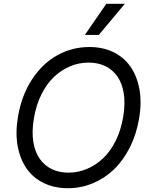

<svg xmlns="http://www.w3.org/2000/svg" viewBox="-20 -986 801 1016"><path d="M715.9 -358Q701.7 -274.1 666.5 -204.9Q631.4 -135.7 582 -88.6Q532.7 -41.5 470.3 -15.8Q408 9.9 339.5 9.9Q269.2 9.9 213.2 -16.5Q157.3 -43 122.2 -92.3Q87 -141.7 73.7 -211.8Q60.4 -282 75.3 -369.3Q94.1 -480.8 148.8 -564.8Q203.5 -648.8 282.1 -693Q360.8 -737.2 453.1 -737.2Q523.1 -737.2 578.7 -710.8Q634.2 -684.3 669.2 -634.9Q704.2 -585.6 717.5 -515.4Q730.8 -445.3 715.9 -358ZM632.1 -369.3Q643.5 -438.9 634.8 -492.4Q626.1 -545.8 600.7 -581.9Q575.3 -617.9 536.6 -636.4Q497.9 -654.8 448.9 -654.8Q398.1 -654.8 351 -635.1Q304 -615.4 265.3 -578.7Q226.6 -541.9 198.5 -485.1Q170.5 -428.3 159.1 -358Q147.7 -288.4 156.4 -234.9Q165.1 -181.5 190.5 -145.4Q215.9 -109.4 254.6 -90.9Q293.3 -72.4 342.3 -72.4Q393.1 -72.4 440.2 -92.2Q487.2 -111.9 525.9 -148.6Q564.6 -185.4 592.7 -242.2Q620.7 -299 632.1 -369.3ZM429 -801.1 542.6 -965.9H640.6L502.8 -801.1Z"/></svg>

Font: Karasuma Gothic
Style: Italic
Weight: 400
Italic angle: -9.39999°
Designer: Rasmus Andersson / Ryoko Nishizuka
Foundry: Genbu
Version: Version 1.00